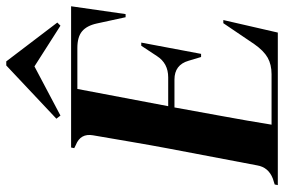

<svg xmlns="http://www.w3.org/2000/svg" viewBox="-167 -740 907 613"><g transform="rotate(-90 286.5 -433.5)"><path d="M2 0 4 -10 23 -16Q59 -30 65 -66L119 -350Q129 -403 140 -467.5Q151 -532 161 -590Q168 -630 130 -645L120 -650L122 -660H573L548 -486H538L518 -578Q511 -610 493 -625Q475 -640 440 -640H309L254 -350H346Q391 -350 414 -386L447 -436H457L421 -245H411L399 -285Q386 -330 339 -330H250Q237 -257 222 -176Q207 -95 195 -20H356Q387 -20 409 -32.5Q431 -45 452 -75L519 -174H529L489 0ZM397 -867 521 -704 511 -694 381 -777 224 -694 214 -707 384 -867Z"/></g></svg>

Font: DeepMind Serif Display
Style: Italic
Weight: 400
Italic angle: -12°
Designer: Frank Grießhammer / Modifications: Colophon Foundry
Foundry: Colophon Foundry
Version: Version 5.003; ttfautohint (v1.8.2)